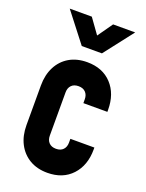

<svg xmlns="http://www.w3.org/2000/svg" viewBox="-149 -854 717 940"><g transform="rotate(20 210.0 -383.5)"><path d="M218 13Q164.5 13 125.2 -10.2Q86 -33.5 64.5 -75Q43 -116.5 43 -172V-378Q43 -433.5 64.5 -475.2Q86 -517 125.2 -540Q164.5 -563 218 -563Q298.5 -563 345.8 -512.2Q393 -461.5 393 -378V-368H268V-388Q268 -410.5 255 -424.2Q242 -438 218 -438Q194 -438 181 -424.2Q168 -410.5 168 -388V-162Q168 -139.5 181 -125.8Q194 -112 218 -112Q242 -112 255 -125.8Q268 -139.5 268 -162V-182H393V-172Q393 -89 345.8 -38Q298.5 13 218 13ZM165 -628 47 -780H162L218 -702L273 -780H388L270 -628Z"/></g></svg>

Font: Mohave Light
Style: Bold
Weight: 700
Version: Version 2.003